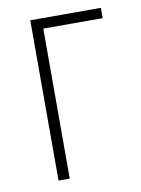

<svg xmlns="http://www.w3.org/2000/svg" viewBox="-67 -576 457 624"><g transform="rotate(-10 162.0 -264.5)"><path d="M76 0H113V-495H309V-529H76Z"/></g></svg>

Font: Noto Sans Condensed ExtraLight
Style: Regular
Weight: 200
Width: 3
Designer: Monotype Design Team
Foundry: Monotype Imaging Inc.
Version: Version 2.013